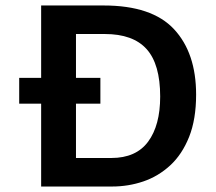

<svg xmlns="http://www.w3.org/2000/svg" viewBox="-20 -680 789 700"><path d="M130 0V-302H50V-396H130V-660H358Q534 -660 614.5 -573.5Q695 -487 695 -335Q695 -245 669.5 -181Q644 -117 600.5 -77Q557 -37 502.5 -18.5Q448 0 389 0ZM346 -302H257V-104H386Q476 -104 520 -163.5Q564 -223 564 -328Q564 -446 514.5 -501Q465 -556 362 -556H257V-396H346Z"/></svg>

Font: Bricolage Grotesque 12pt SemiBold
Style: Regular
Weight: 600
Designer: Mathieu Triay
Foundry: Atelier Triay
Version: Version 1.001; ttfautohint (v1.8.4.7-5d5b);gftools[0.9.33.de